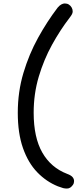

<svg xmlns="http://www.w3.org/2000/svg" viewBox="-20 -831 477 1112"><path d="M368 261Q356 261 346 258.5Q336 256 315 248Q248 221 195.5 166.5Q143 112 113 26.5Q83 -59 83 -178Q83 -299 115.5 -408Q148 -517 200.5 -612Q253 -707 314 -787Q325 -800 335.5 -805.5Q346 -811 355 -811Q369 -811 379 -804.5Q389 -798 395 -787.5Q401 -777 401 -765Q401 -757 397 -749Q393 -741 383 -728Q329 -658 281.5 -572Q234 -486 204.5 -387Q175 -288 175 -178Q175 -35 225 52.5Q275 140 369 176Q391 184 400 194.5Q409 205 409 218Q409 230 402.5 239.5Q396 249 387.5 255Q379 261 368 261Z"/></svg>

Font: Shantell Sans
Style: Regular
Weight: 400
Designer: Stephen Nixon, Anya Danilova, Shantell Martin
Foundry: Arrow Type
Version: Version 1.008;[ac192a2d6]